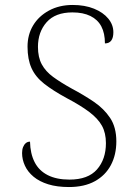

<svg xmlns="http://www.w3.org/2000/svg" viewBox="-20 -744 541 774"><path d="M258 10Q210 10 174.5 -1Q139 -12 115.5 -31.5Q92 -51 80.5 -76Q69 -101 69 -127Q69 -141 73 -151Q77 -161 84 -167Q91 -173 101 -173Q102 -125 119.5 -90.5Q137 -56 172.5 -38Q208 -20 260 -20Q335 -20 371 -61Q407 -102 407 -167Q407 -208 391 -237Q375 -266 340 -292.5Q305 -319 248 -349Q193 -379 158 -406.5Q123 -434 107 -469.5Q91 -505 91 -556Q91 -604 113.5 -641.5Q136 -679 177.5 -701.5Q219 -724 273 -724Q322 -724 359 -709Q396 -694 416.5 -669Q437 -644 437 -614Q437 -592 428.5 -580.5Q420 -569 403 -569Q403 -610 388.5 -637.5Q374 -665 344.5 -679.5Q315 -694 272 -694Q203 -694 168 -654.5Q133 -615 133 -555Q133 -513 148.5 -484.5Q164 -456 194 -434Q224 -412 269 -387Q318 -361 358.5 -333.5Q399 -306 424 -268.5Q449 -231 449 -174Q449 -120 427 -78.5Q405 -37 362.5 -13.5Q320 10 258 10Z"/></svg>

Font: Noto Serif Hebrew ExtraLight
Style: Regular
Weight: 250
Version: Version 2.003